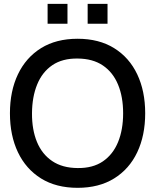

<svg xmlns="http://www.w3.org/2000/svg" viewBox="-20 -930 780 966"><path d="M421 -810.5V-910.5H521V-810.5ZM219.5 -810.5V-910.5H319.5V-810.5ZM370.5 15Q262.5 15 186.5 -32.2Q110.5 -79.5 70.2 -164Q30 -248.5 30 -360Q30 -471.5 70.2 -556Q110.5 -640.5 186.5 -687.8Q262.5 -735 370.5 -735Q478 -735 554.2 -687.8Q630.5 -640.5 670.5 -556Q710.5 -471.5 710.5 -360Q710.5 -248.5 670.5 -164Q630.5 -79.5 554.2 -32.2Q478 15 370.5 15ZM370.5 -84.5Q447 -83.5 497.8 -118.2Q548.5 -153 574 -215.2Q599.5 -277.5 599.5 -360Q599.5 -442.5 574 -504.2Q548.5 -566 497.8 -600.5Q447 -635 370.5 -635.5Q294 -636.5 243.2 -602Q192.5 -567.5 167 -505Q141.5 -442.5 141 -360Q140.5 -277.5 166 -215.8Q191.5 -154 242.8 -119.5Q294 -85 370.5 -84.5Z"/></svg>

Font: Manrope ExtraLight SemiBold
Style: Regular
Weight: 600
Version: Version 4.504